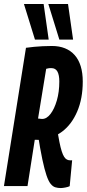

<svg xmlns="http://www.w3.org/2000/svg" viewBox="-36 -943 439 973"><path d="M-16 0 95.6 -700.8Q116.4 -703.8 137 -705.7Q157.6 -707.6 179.7 -708.8Q201.8 -710 227.2 -710Q264.2 -710 293.2 -698.3Q322.2 -686.6 342.4 -663.9Q362.6 -641.2 373 -607.4Q383.4 -573.6 383.4 -529.8Q383.4 -443.6 355.3 -378Q327.2 -312.4 278.8 -276Q230.4 -239.6 169.2 -239.6L170.4 -234Q160.6 -234 155.2 -234.3Q149.8 -234.6 146.3 -234.6Q142.8 -234.6 140.2 -234.6L103.4 0ZM272.2 10Q257.6 10 244.6 6.2Q231.6 2.4 220.6 -11.3Q209.6 -25 199.5 -54.7Q189.4 -84.4 178.6 -135.1Q167.8 -185.8 155.6 -264.4L253.4 -293.2Q259.4 -252.2 265.1 -223.6Q270.8 -195 276.7 -176.7Q282.6 -158.4 289.1 -148.2Q295.6 -138 303.5 -134.2Q311.4 -130.4 320.6 -130.4Q322.6 -130.4 324.8 -130.4Q327 -130.4 329.6 -131L317.2 0.4Q310.6 4.2 295.8 7.1Q281 10 272.2 10ZM177.6 -340.2Q200.4 -340.2 220 -365.6Q239.6 -391 252.1 -434.1Q264.6 -477.2 264.6 -530.4Q264.6 -546.2 262.2 -559Q259.8 -571.8 255 -580.4Q250.2 -589 242.6 -593.4Q235 -597.8 224.2 -597.8Q221.6 -597.8 218.4 -597.8Q215.2 -597.8 212.1 -597.3Q209 -596.8 205.6 -596Q202.2 -595.2 198 -594.2L156.8 -342.2Q160 -342.2 163.5 -341.7Q167 -341.2 170.7 -340.7Q174.4 -340.2 177.6 -340.2ZM141.2 -742.3 85.3 -922.8H185.1L210.8 -742.3ZM264.8 -742.3 208.9 -922.8H308.7L334.4 -742.3Z"/></svg>

Font: Georama
Style: Italic
Weight: 400
Width: 2
Italic angle: -9°
Designer: Jean-Baptiste Levee
Foundry: Production Type
Version: Version 1.000